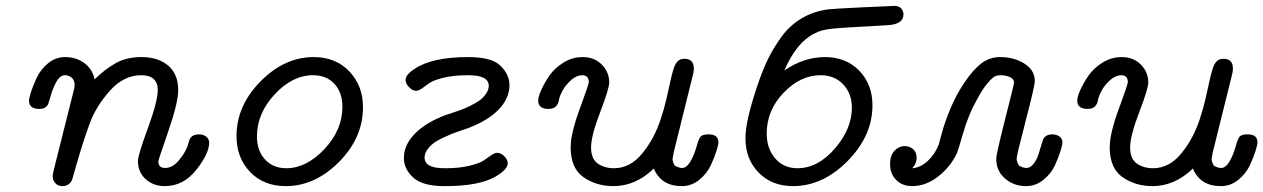

<svg xmlns="http://www.w3.org/2000/svg" viewBox="-20 -631 4316 656"><path d="M79.1 -287.1Q79.1 -293.9 85.4 -314.9Q91.8 -335.9 105 -364.5Q118.2 -393.1 144 -414.6Q169.9 -436 203.1 -436Q240.2 -436 268.1 -415.5Q295.9 -395 303.2 -359.9Q340.3 -396 376.7 -416Q413.1 -436 463.9 -436Q520 -436 554.4 -407Q588.9 -377.9 588.9 -323.2Q588.9 -280.3 554.9 -182.1Q521 -84 521 -80.1Q521 -57.1 543.9 -57.1Q568.8 -57.1 589.8 -81.5Q610.8 -106 620.1 -129.9L627.9 -154.8Q635.7 -171.9 660.2 -171.9Q674.3 -171.9 684.1 -164.6Q693.8 -157.2 694.8 -144Q694.8 -106.9 650.9 -51Q606.9 4.9 543 4.9Q503.9 4.9 477.5 -19Q451.2 -43 451.2 -81.1Q451.2 -100.1 485.1 -192.6Q519 -285.2 519 -323.2Q519 -374 461.9 -374Q402.8 -374 355.5 -321Q308.1 -268.1 286.1 -208Q264.2 -147.9 245.6 -83.5Q227.1 -19 226.1 -16.1Q216.3 4.9 192.9 4.9Q178.7 4.9 169.9 -4.2Q161.1 -13.2 160.2 -24.9Q159.2 -31.7 163.1 -47.9L231.9 -321.8Q234.9 -330.6 234.9 -341.8Q234.9 -357.9 224.4 -366Q213.9 -374 202.1 -374Q185.1 -374 172.6 -351.6Q160.2 -329.1 152.6 -301.5Q145 -273.9 142.1 -271Q133.3 -258.8 116.2 -258.8H113.8Q79.1 -259.3 79.1 -287.1Z M788.1 -166Q788.1 -270 870.1 -353Q952.1 -436 1051.8 -436Q1127 -436 1173.6 -387Q1220.2 -337.9 1220.2 -265.1Q1220.2 -160.2 1138.2 -77.6Q1056.2 4.9 956.1 4.9Q880.9 4.9 834.5 -43.5Q788.1 -91.8 788.1 -166ZM857.9 -165Q857.9 -116.2 885.5 -86.2Q913.1 -56.2 958 -56.2Q1026.9 -56.2 1088.4 -121.6Q1149.9 -187 1149.9 -266.1Q1149.9 -314.9 1122.6 -344.5Q1095.2 -374 1049.8 -374Q979 -374 918.5 -308.6Q857.9 -243.2 857.9 -165Z M1359.9 -90.8Q1359.9 -135.7 1397.5 -174.3Q1435.1 -212.9 1504.9 -238.8Q1505.9 -238.8 1523.9 -244.9Q1542 -251 1554.4 -255.4Q1566.9 -259.8 1586.4 -269.3Q1606 -278.8 1618.4 -287.8Q1630.9 -296.9 1640.4 -310.5Q1649.9 -324.2 1649.9 -337.9Q1649.9 -374 1580.1 -374Q1530.3 -374 1495.6 -365.5Q1460.9 -356.9 1447.5 -347.4Q1434.1 -337.9 1422.4 -329.3Q1410.6 -320.8 1401.9 -320.8Q1389.6 -320.8 1377.7 -333Q1365.7 -345.2 1365.7 -357.9Q1365.7 -376 1397 -396Q1456.1 -436 1580.1 -436Q1660.2 -436 1690.4 -406Q1720.7 -376 1720.7 -339.8Q1720.7 -294.9 1683.3 -256.3Q1646 -217.8 1575.7 -191.9Q1572.8 -190.9 1553.7 -184.6Q1534.7 -178.2 1522.2 -173.1Q1509.8 -168 1490.7 -158.9Q1471.7 -149.9 1460.2 -140.9Q1448.7 -131.8 1439.7 -119.4Q1430.7 -106.9 1430.7 -92.8Q1430.7 -55.7 1500 -56.2H1502Q1549.8 -56.2 1584.2 -64.7Q1618.7 -73.2 1632.3 -82.5Q1646 -91.8 1658 -100.3Q1669.9 -108.9 1678.7 -108.9Q1691.9 -108.9 1703.4 -96.9Q1714.8 -85 1714.8 -73.2Q1714.8 -51.3 1669.9 -25.9Q1613.8 4.9 1501 4.9H1498Q1423.8 4.9 1391.8 -24.4Q1359.9 -53.7 1359.9 -90.8Z M1818.8 -287.1Q1818.8 -300.3 1829.3 -323.7Q1839.8 -347.2 1857.2 -372.6Q1874.5 -397.9 1905 -417Q1935.5 -436 1970.7 -436Q2010.7 -436 2036.1 -410.4Q2061.5 -384.8 2061.5 -349.1Q2061.5 -328.1 2030.5 -247.6Q1999.5 -167 1999.5 -127Q1999.5 -87.9 2022.7 -72Q2045.9 -56.2 2077.6 -56.2Q2132.8 -56.2 2174.3 -106.7Q2215.8 -157.2 2237.8 -225.1Q2249 -258.3 2257.3 -294.7Q2265.6 -331.1 2270.3 -353Q2274.9 -375 2280.8 -394Q2286.6 -413.1 2295.2 -421.6Q2303.7 -430.2 2317.9 -430.2Q2351.1 -430.2 2350.6 -396Q2350.6 -386.2 2347.7 -376L2281.7 -109.9Q2277.8 -89.8 2277.8 -87.9Q2277.8 -78.1 2285.6 -64.9Q2299.8 -57.1 2310.5 -57.1Q2338.4 -57.1 2360.8 -132.8Q2366.7 -155.8 2373.3 -163.8Q2379.9 -171.9 2400.9 -171.9H2401.9Q2435.1 -171.9 2434.6 -143.1Q2434.6 -137.2 2428.2 -116.2Q2421.9 -95.2 2408.7 -66.7Q2395.5 -38.1 2369.1 -16.6Q2342.8 4.9 2309.6 4.9Q2238.8 4.9 2213.9 -55.2Q2151.9 4.9 2075.7 4.9Q2017.6 4.9 1973.6 -25.6Q1929.7 -56.2 1929.7 -127.9Q1929.7 -174.8 1960.7 -258.8Q1991.7 -342.8 1991.7 -350.1Q1991.7 -374 1968.8 -374Q1950.7 -374 1931.6 -357.9Q1912.6 -340.8 1902.1 -321.3Q1891.6 -301.8 1889.6 -288.8Q1887.7 -275.9 1879.2 -267.3Q1870.6 -258.8 1853.5 -258.8Q1818.8 -259.3 1818.8 -287.1Z M2526.9 -159.2Q2526.9 -218.3 2568.8 -341.8Q2585 -389.6 2602.8 -426.8Q2620.6 -463.9 2648.7 -503.4Q2676.8 -543 2718.3 -567.9Q2759.8 -592.8 2810.5 -599.1Q2825.7 -601.1 2926.8 -606Q3027.8 -610.8 3035.6 -610.8Q3052.7 -610.8 3059.8 -601.3Q3066.9 -591.8 3066.9 -582Q3066.9 -547.9 3012.7 -544.9Q2980.5 -543 2946 -541Q2911.6 -539.1 2893.1 -538.1Q2874.5 -537.1 2854.7 -535.6Q2835 -534.2 2825.4 -533.2Q2815.9 -532.2 2805.4 -530.5Q2794.9 -528.8 2788.3 -526.9Q2781.7 -524.9 2775.6 -522.5Q2769.5 -520 2761.7 -516.1Q2700.7 -485.4 2659.7 -390.1Q2726.6 -436 2798.6 -436Q2870.6 -436 2915.8 -389.4Q2960.9 -342.8 2960.9 -271Q2960.9 -167 2876.2 -81.1Q2791.5 4.9 2689 4.9Q2617.2 4.9 2572 -41.3Q2526.9 -87.4 2526.9 -159.2ZM2599.6 -174.8Q2599.6 -123 2628.7 -89.6Q2657.7 -56.2 2704.6 -56.2Q2774.4 -56.2 2832.5 -123.5Q2890.6 -190.9 2890.6 -263.2Q2890.6 -311 2861.1 -342.5Q2831.5 -374 2783.7 -374Q2714.8 -374 2657.2 -314Q2599.6 -253.9 2599.6 -174.8Z M3021 -70.8Q3021 -99.6 3035.9 -115.7Q3050.8 -131.8 3070.8 -131.8Q3087.9 -131.8 3099.9 -121.3Q3111.8 -110.8 3111.8 -91.8Q3111.8 -71.8 3096.7 -56.2Q3124.5 -58.1 3149.2 -80.6Q3173.8 -103 3187 -136.2L3197.8 -175.8Q3209 -216.8 3228.5 -262.9Q3248 -309.1 3275.9 -350.1Q3305.7 -394 3333.7 -415Q3361.8 -436 3397 -436Q3444.8 -436 3480.2 -413.6Q3515.6 -391.1 3515.6 -354Q3515.6 -337.9 3484.6 -219Q3453.6 -100.1 3453.6 -89.8Q3453.6 -77.6 3461.9 -64.9Q3476.1 -57.1 3486.8 -57.1Q3500 -57.1 3511 -71Q3522 -85 3527.3 -101.1Q3532.7 -117.2 3537.8 -135Q3543 -152.8 3543.9 -154.8Q3552.7 -171.9 3575.7 -171.9Q3589.8 -171.9 3599.9 -164.6Q3609.9 -157.2 3609.9 -144Q3609.9 -136.2 3603.3 -114.5Q3596.7 -92.8 3583.7 -64.9Q3570.8 -37.1 3544.4 -16.1Q3518.1 4.9 3485.8 4.9Q3443.8 4.9 3413.8 -21Q3383.8 -46.9 3383.8 -88.9Q3383.8 -104 3414.3 -224.1Q3444.8 -344.2 3444.8 -349.1Q3444.8 -361.3 3430.4 -367.7Q3416 -374 3398.9 -374Q3387.7 -374 3379.2 -370.1Q3370.6 -366.2 3353.3 -345.7Q3335.9 -325.2 3315.9 -287.1Q3289.1 -239.3 3271 -177.2Q3252.9 -115.2 3250 -108.9Q3228 -61 3185.5 -28.1Q3143.1 4.9 3096.7 4.9Q3062.5 4.9 3041.7 -16.4Q3021 -37.6 3021 -70.8Z M3660.6 -287.1Q3660.6 -300.3 3671.1 -323.7Q3681.6 -347.2 3699 -372.6Q3716.3 -397.9 3746.8 -417Q3777.3 -436 3812.5 -436Q3852.5 -436 3877.9 -410.4Q3903.3 -384.8 3903.3 -349.1Q3903.3 -328.1 3872.3 -247.6Q3841.3 -167 3841.3 -127Q3841.3 -87.9 3864.5 -72Q3887.7 -56.2 3919.4 -56.2Q3974.6 -56.2 4016.1 -106.7Q4057.6 -157.2 4079.6 -225.1Q4090.8 -258.3 4099.1 -294.7Q4107.4 -331.1 4112.1 -353Q4116.7 -375 4122.6 -394Q4128.4 -413.1 4137 -421.6Q4145.5 -430.2 4159.7 -430.2Q4192.9 -430.2 4192.4 -396Q4192.4 -386.2 4189.5 -376L4123.5 -109.9Q4119.6 -89.8 4119.6 -87.9Q4119.6 -78.1 4127.4 -64.9Q4141.6 -57.1 4152.3 -57.1Q4180.2 -57.1 4202.6 -132.8Q4208.5 -155.8 4215.1 -163.8Q4221.7 -171.9 4242.7 -171.9H4243.7Q4276.9 -171.9 4276.4 -143.1Q4276.4 -137.2 4270 -116.2Q4263.7 -95.2 4250.5 -66.7Q4237.3 -38.1 4210.9 -16.6Q4184.6 4.9 4151.4 4.9Q4080.6 4.9 4055.7 -55.2Q3993.7 4.9 3917.5 4.9Q3859.4 4.9 3815.4 -25.6Q3771.5 -56.2 3771.5 -127.9Q3771.5 -174.8 3802.5 -258.8Q3833.5 -342.8 3833.5 -350.1Q3833.5 -374 3810.5 -374Q3792.5 -374 3773.4 -357.9Q3754.4 -340.8 3743.9 -321.3Q3733.4 -301.8 3731.4 -288.8Q3729.5 -275.9 3720.9 -267.3Q3712.4 -258.8 3695.3 -258.8Q3660.6 -259.3 3660.6 -287.1Z"/></svg>

Font: CMU Typewriter Text Variable Width
Style: Italic
Weight: 500
Italic angle: -14.04°
Version: Version 0.7.0